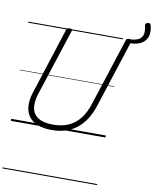

<svg xmlns="http://www.w3.org/2000/svg" viewBox="-157 -1284 1500 1868"><g transform="rotate(10 593.5 -350.0)"><path d="M408 19Q321 19 263.5 -5Q206 -29 176 -73Q146 -117 143.5 -178Q141 -239 165 -312L376 -966Q379 -976 386 -980.5Q393 -985 409 -985Q423 -985 429.5 -980.5Q436 -976 432 -965L218 -307Q191 -223 201 -162Q211 -101 263 -68Q315 -35 411 -35Q497 -35 562.5 -64Q628 -93 674.5 -152Q721 -211 749 -300L965 -966Q968 -976 975 -980.5Q982 -985 998 -985Q1027 -985 1021 -965L804 -296Q771 -191 715.5 -121Q660 -51 583.5 -16Q507 19 408 19ZM1177 -1156Q1190 -1112 1186.5 -1073Q1183 -1034 1161 -1004.5Q1139 -975 1096.5 -959Q1054 -943 990 -945L1002 -982Q1065 -985 1095 -1005Q1125 -1025 1130.5 -1060Q1136 -1095 1124 -1142Q1122 -1152 1128.5 -1159Q1135 -1166 1145 -1168.5Q1155 -1171 1164.5 -1168.5Q1174 -1166 1177 -1156ZM0 460H935V470H0ZM0 -20H935V0H0ZM0 -505H935V-500H0ZM0 -980H935V-970H0Z"/></g></svg>

Font: Playwrite NO Guides
Style: Regular
Weight: 400
Designer: Veronika Burian, José Scaglione
Foundry: TypeTogether
Version: Version 1.003